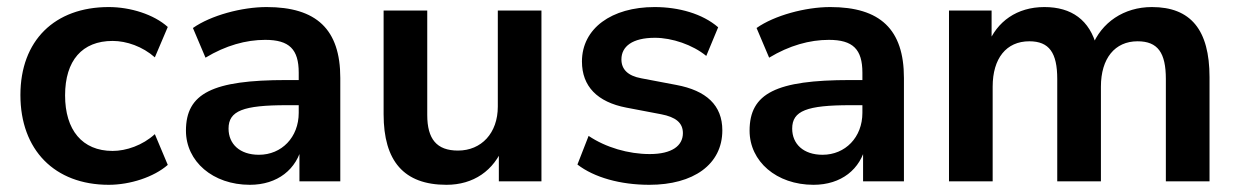

<svg xmlns="http://www.w3.org/2000/svg" viewBox="-20 -509 3478 539"><path d="M285.3 9.8C345.1 9.8 411.8 -11.8 451 -46.1L414.7 -132.4C380.4 -101 334.3 -85.3 296.1 -85.3C210.8 -85.3 162.7 -144.1 162.7 -241.2C162.7 -339.2 210.8 -394.1 296.1 -394.1C335.3 -394.1 380.4 -378.4 414.7 -348L451 -433.3C411.8 -468.6 346.1 -489.2 285.3 -489.2C133.3 -489.2 37.3 -395.1 37.3 -242.2C37.3 -88.2 133.3 9.8 285.3 9.8Z M681.4 9.8C758.8 9.8 813.7 -33.3 828.4 -102H820.6V0H935.3V-290.2C935.3 -426.5 868.6 -489.2 728.4 -489.2C658.8 -489.2 571.6 -465.7 521.6 -430.4L556.9 -347.1C613.7 -381.4 670.6 -397.1 724.5 -397.1C792.2 -397.1 818.6 -370.6 818.6 -304.9V-192.2C818.6 -123.5 770.6 -74.5 706.9 -74.5C652.9 -74.5 621.6 -104.9 621.6 -148C621.6 -198 662.7 -213.7 785.3 -213.7H833.3V-284.3H784.3C576.5 -284.3 502 -247.1 502 -142.2C502 -55.9 577.5 9.8 681.4 9.8Z M1233.3 9.8C1308.8 9.8 1366.7 -29.4 1394.1 -100H1380.4V0H1500V-479.4H1377.5V-209.8C1377.5 -135.3 1331.4 -86.3 1265.7 -86.3C1205.9 -86.3 1179.4 -118.6 1179.4 -186.3V-479.4H1056.9V-188.2C1056.9 -56.9 1113.7 9.8 1233.3 9.8Z M1802.9 9.8C1926.5 9.8 2007.8 -47.1 2007.8 -143.1C2007.8 -213.7 1962.7 -254.9 1878.4 -270.6L1780.4 -289.2C1742.2 -296.1 1724.5 -314.7 1724.5 -342.2C1724.5 -378.4 1754.9 -402.9 1818.6 -402.9C1866.7 -402.9 1924.5 -383.3 1962.7 -352L1996.1 -432.4C1952 -470.6 1885.3 -489.2 1817.6 -489.2C1697.1 -489.2 1613.7 -429.4 1613.7 -336.3C1613.7 -266.7 1656.9 -222.5 1738.2 -206.9L1836.3 -188.2C1876.5 -180.4 1897.1 -164.7 1897.1 -135.3C1897.1 -100 1866.7 -76.5 1803.9 -76.5C1744.1 -76.5 1680.4 -95.1 1632.4 -127.5L1601 -47.1C1648 -10.8 1721.6 9.8 1802.9 9.8Z M2263.7 9.8C2341.2 9.8 2396.1 -33.3 2410.8 -102H2402.9V0H2517.6V-290.2C2517.6 -426.5 2451 -489.2 2310.8 -489.2C2241.2 -489.2 2153.9 -465.7 2103.9 -430.4L2139.2 -347.1C2196.1 -381.4 2252.9 -397.1 2306.9 -397.1C2374.5 -397.1 2401 -370.6 2401 -304.9V-192.2C2401 -123.5 2352.9 -74.5 2289.2 -74.5C2235.3 -74.5 2203.9 -104.9 2203.9 -148C2203.9 -198 2245.1 -213.7 2367.6 -213.7H2415.7V-284.3H2366.7C2158.8 -284.3 2084.3 -247.1 2084.3 -142.2C2084.3 -55.9 2159.8 9.8 2263.7 9.8Z M2644.1 0H2766.7V-265.7C2766.7 -345.1 2804.9 -393.1 2869.6 -393.1C2925.5 -393.1 2948 -360.8 2948 -287.3V0H3070.6V-265.7C3070.6 -345.1 3109.8 -393.1 3173.5 -393.1C3230.4 -393.1 3252.9 -360.8 3252.9 -287.3V0H3375.5V-292.2C3375.5 -425.5 3322.5 -489.2 3213.7 -489.2C3135.3 -489.2 3071.6 -446.1 3045.1 -377.5H3058.8C3039.2 -452.9 2988.2 -489.2 2911.8 -489.2C2835.3 -489.2 2778.4 -449 2752.9 -383.3H2763.7V-479.4H2644.1Z"/></svg>

Font: LL Pando Sans
Style: Bold
Weight: 700
Designer: Joshua Smith
Foundry: Joshua Smith
Version: Version 1.000;Glyphs 3.2.1 (3258)